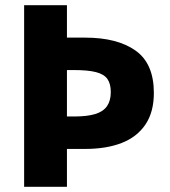

<svg xmlns="http://www.w3.org/2000/svg" viewBox="-20 -720 657 740"><path d="M140 -271H265Q316 -271 347 -280.5Q378 -290 392.5 -311Q407 -332 407 -365Q407 -397 394 -415.5Q381 -434 350 -442Q319 -450 265 -450H128V-575H308Q432 -575 502.5 -525Q573 -475 573 -362Q573 -288 540.5 -240Q508 -192 449 -169Q390 -146 308 -146H140ZM73 -700H238V0H73Z"/></svg>

Font: Moderustic
Style: Bold
Weight: 700
Designer: Tural Alisoy
Foundry: TAFT Foundry
Version: Version 2.120